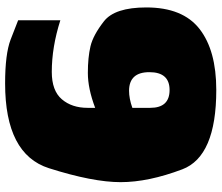

<svg xmlns="http://www.w3.org/2000/svg" viewBox="-76 -756 846 733"><g transform="rotate(-90 346.5 -389.0)"><path d="M367.2 -318.8Q336.9 -318.8 301.8 -306.2V-237.8Q301.8 -164.1 369.9 -164.1Q438 -164.1 438 -241.2Q438 -318.4 367.2 -318.8ZM439 -613.8Q367.2 -613.8 334.5 -575.4Q301.8 -537.1 301.8 -477.1V-448.2Q375.5 -476.1 435.1 -476.1Q494.1 -476.1 536.6 -466.1Q579.1 -456.1 632.1 -414.8Q685.1 -373.5 685.1 -252.9Q685.1 -113.8 603 -49.8Q521 14.2 370.1 14.2Q116.2 14.2 67.1 -115.5Q18.1 -245.1 18.1 -351.1Q18.1 -457 71.3 -624.5Q124.5 -792 395 -792Q507.3 -792 562.3 -771Q617.2 -750 636.2 -742.2V-581.1Q533.7 -613.8 439 -613.8Z"/></g></svg>

Font: AlfaSlabOne-Regular
Style: Regular
Weight: 400
Designer: JM Sole
Foundry: JM Sole
Version: Version 1.001